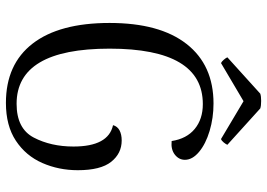

<svg xmlns="http://www.w3.org/2000/svg" viewBox="-150 -762 924 665"><g transform="rotate(90 312.5 -429.0)"><path d="M59 -346Q59 -520 132 -613Q205 -706 338 -706Q388 -706 433 -692.5Q478 -679 505.5 -656Q533 -633 533 -607Q533 -586 515 -572Q497 -558 468 -561Q460 -613 426 -641Q392 -669 340 -669Q148 -669 148 -346Q148 -24 339 -24Q425 -24 456 -83.5Q487 -143 487 -221Q487 -342 413 -358Q417 -373 431 -380.5Q445 -388 466 -388Q511 -388 540 -351.5Q569 -315 569 -236Q569 -170 544 -113Q519 -56 467 -21.5Q415 13 336 13Q202 13 130.5 -79.5Q59 -172 59 -346ZM481 -754Q479 -749 473 -741.5Q467 -734 461 -732L330 -810L198 -732Q193 -734 186.5 -741.5Q180 -749 178 -754L304 -868Q313 -871 329 -871Q346 -871 355 -868Z"/></g></svg>

Font: Arima Madurai
Style: Regular
Weight: 400
Designer: Joana Correia and Natanael Gama
Foundry: NDISCOVER
Version: Version 1.020